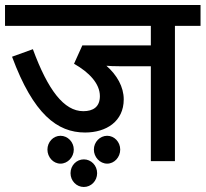

<svg xmlns="http://www.w3.org/2000/svg" viewBox="-20 -642 819 765"><path d="M677 -539H779V-622H0V-539H581V-461H308L275 -388C335 -354 378 -309 378 -259C378 -216 351 -199 312 -199C235 -199 171 -283 111 -446L28 -416C113 -187 208 -114 319 -114C403 -114 473 -158 473 -246C473 -296 446 -343 404 -380C416 -379 434 -378 459 -378H581V0H677ZM354 -46C354 -16 378 10 407 10C436 10 459 -16 459 -46C459 -76 436 -101 407 -101C378 -101 354 -76 354 -46ZM169 -46C169 -16 192 10 221 10C250 10 274 -16 274 -46C274 -76 250 -101 221 -101C192 -101 169 -76 169 -46ZM261 48C261 79 285 103 314 103C343 103 367 79 367 48C367 17 343 -7 314 -7C285 -7 261 17 261 48Z"/></svg>

Font: Noto Sans Devanagari UI Medium
Style: Regular
Weight: 500
Designer: Jelle Bosma - Monotype Design Team
Foundry: Monotype Imaging Inc.
Version: Version 2.004